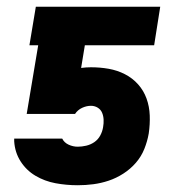

<svg xmlns="http://www.w3.org/2000/svg" viewBox="-20 -540 540 568"><path d="M210 8Q176 8 144 2Q112 -4 85 -20Q58 -36 41 -62.5Q24 -89 22 -122V-130H164Q170 -118 183 -112Q196 -106 210 -106Q222 -106 235 -109Q248 -112 259 -119.5Q270 -127 276.5 -139Q283 -151 285 -164Q287 -175 286.5 -186Q286 -197 282 -206.5Q278 -216 269 -221.5Q260 -227 249 -227Q236 -227 223 -221Q210 -215 202 -203H59L93 -406H67L86 -520H454L436 -406H231L220 -339Q227 -340 234.5 -340.5Q242 -341 249 -341Q276 -341 301.5 -336.5Q327 -332 349.5 -320.5Q372 -309 388.5 -290.5Q405 -272 413.5 -248.5Q422 -225 423 -198.5Q424 -172 420 -145Q416 -122 407 -99.5Q398 -77 382 -58.5Q366 -40 345 -26.5Q324 -13 301.5 -5.5Q279 2 256 5Q233 8 210 8Z"/></svg>

Font: Iosevka SS04 Heavy Oblique
Style: Regular
Weight: 900
Italic angle: -9°
Monospace: yes
Designer: Belleve Invis
Foundry: Belleve Invis
Version: Version 19.0.0; ttfautohint (v1.8.4)